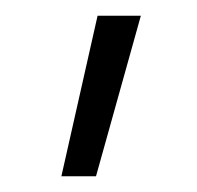

<svg xmlns="http://www.w3.org/2000/svg" viewBox="-20 -720 250 244"><path d="M58 -496 104 -700H159L102 -496Z"/></svg>

Font: Geologica Thin Roman Thin
Style: Regular
Weight: 250
Version: Version 1.010;gftools[0.9.28]